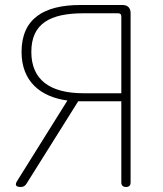

<svg xmlns="http://www.w3.org/2000/svg" viewBox="-20 -746 651 766"><path d="M464 -533V-374H313C180 -374 105 -427 105 -539C105 -652 180 -693 313 -693H388H451C460 -693 464 -689 464 -680ZM501 -363V-695C501 -714 489 -726 470 -726H400H300C157 -726 66 -673 66 -539C66 -420 143 -359 249 -345L49 -25C38 -8 43 0 63 0C72 0 80 -4 85 -12L292 -342H464V-18C464 -6 471 0 483 0C495 0 501 -6 501 -18V-363Z"/></svg>

Font: GenSenRounded2 TW EL
Style: Regular
Weight: 250
Version: Version 2.100;PS 2.1;hotconv 16.6.51;makeotf.lib2.5.65220 DE